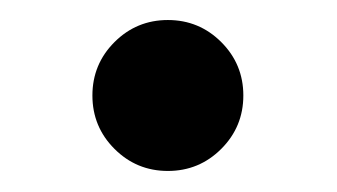

<svg xmlns="http://www.w3.org/2000/svg" viewBox="-20 -150 328 187"><path d="M70 -57Q70 -87.5 91.5 -109Q113 -130.5 143.5 -130.5Q174 -130.5 195.5 -109Q217 -87.5 217 -57Q217 -26.5 195.5 -5Q174 16.5 143.5 16.5Q113 16.5 91.5 -5Q70 -26.5 70 -57Z"/></svg>

Font: Besley* Medium
Style: Regular
Weight: 500
Designer: Owen Earl
Foundry: indestructible type*
Version: Version 3.000; ttfautohint (v1.8.3)